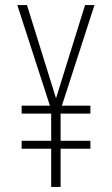

<svg xmlns="http://www.w3.org/2000/svg" viewBox="-20 -734 441 754"><path d="M200 -348 86 -714H48L176 -319H65V-288H181V-181H65V-150H181V0H218V-150H335V-181H218V-288H335V-319H223L351 -714H314Z"/></svg>

Font: Noto Sans Armenian ExtraCondensed ExtraLight
Style: Regular
Weight: 200
Width: 2
Designer: Monotype Design Team
Foundry: Monotype Imaging Inc.
Version: Version 2.008